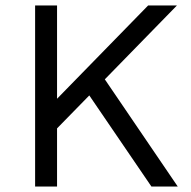

<svg xmlns="http://www.w3.org/2000/svg" viewBox="-20 -680 696 700"><path d="M520 -660 148 -279V-171L325 -352L337 -365L625 -660ZM108 -660V0H188V-660ZM279 -371 532 0H628L345 -416Z"/></svg>

Font: WorkSans-Regular
Style: Regular
Weight: 500
Designer: Wei Huang
Foundry: Wei Huang
Version: ""